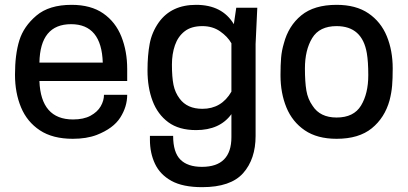

<svg xmlns="http://www.w3.org/2000/svg" viewBox="-20 -562 1686 794"><path d="M281 12Q198 12 145 -23Q92 -58 67 -118Q42 -178 42 -253Q42 -337 60 -395Q78 -453 130.5 -497.5Q183 -542 276 -542Q356 -542 407 -506.5Q458 -471 482 -410.5Q506 -350 506 -277V-227H143Q149 -68 282 -68Q326 -68 354.5 -83.5Q383 -99 396.5 -122.5Q410 -146 410 -170H506Q506 -121 477.5 -76Q449 -31 380 -4Q338 12 281 12ZM405 -303Q400 -462 274 -462Q146 -462 143 -303Z M816 212Q736 212 689 186Q642 160 621 115.5Q600 71 600 16V0H696Q696 68 726 98Q756 128 815 128Q937 128 937 5V-90Q889 -24 791 -24Q720 -24 676 -56.5Q632 -89 611 -144.5Q590 -200 590 -271Q590 -333 599 -381Q608 -429 637 -470Q689 -542 791 -542Q899 -542 947 -462L957 -530H1044L1037 -380V0Q1037 96 985.5 154Q934 212 816 212ZM817 -112Q896 -112 937 -183V-383Q921 -411 890 -432.5Q859 -454 817 -454Q771 -454 743.5 -432.5Q716 -411 703.5 -375Q691 -339 691 -295Q691 -243 697.5 -211Q704 -179 723 -154Q754 -112 817 -112Z M1372 12Q1292 12 1240.5 -23Q1189 -58 1164.5 -117.5Q1140 -177 1140 -251Q1140 -294 1142.5 -323.5Q1145 -353 1154 -383Q1173 -455 1226 -498.5Q1279 -542 1372 -542Q1452 -542 1503.5 -507Q1555 -472 1579.5 -412.5Q1604 -353 1604 -279Q1604 -236 1601.5 -207Q1599 -178 1591 -147Q1571 -75 1517.5 -31.5Q1464 12 1372 12ZM1372 -76Q1443 -76 1473 -125.5Q1503 -175 1503 -251Q1503 -307 1497 -342Q1478 -454 1372 -454Q1301 -454 1271 -404.5Q1241 -355 1241 -279Q1241 -223 1247 -187.5Q1253 -152 1273 -124Q1304 -76 1372 -76Z"/></svg>

Font: Tanohe Sans Medium
Style: Regular
Weight: 500
Designer: Village Type and Design LLC
Foundry: Cooper Hewitt Smithsonian Design Museum
Version: Version 1.00;September 29, 2021;FontCreator 13.0.0.2655 64-b